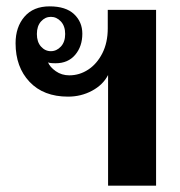

<svg xmlns="http://www.w3.org/2000/svg" viewBox="-20 -584 566 604"><path d="M320 -348Q304 -317 269.5 -298.5Q235 -280 194 -280Q117 -280 73 -326.5Q29 -373 29 -448Q29 -499 57 -531.5Q85 -564 136 -564Q187 -564 213 -539.5Q239 -515 239 -478Q239 -438 216.5 -411.5Q194 -385 155 -385Q135 -385 131 -388Q137 -373 155.5 -360Q174 -347 198 -347Q230 -347 257.5 -365Q285 -383 302 -416.5Q319 -450 319 -495V-553H471V0H320ZM185 -477Q185 -502 171.5 -516.5Q158 -531 140 -531Q122 -531 109 -516.5Q96 -502 96 -477Q96 -452 109 -437.5Q122 -423 140 -423Q158 -423 171.5 -437.5Q185 -452 185 -477Z"/></svg>

Font: Trirong Bold
Style: Regular
Weight: 700
Designer: Katatrad Team
Foundry: CadsonDemak
Version: Version 1.000